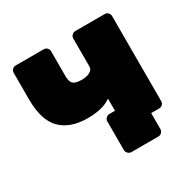

<svg xmlns="http://www.w3.org/2000/svg" viewBox="-144 -661 913 916"><g transform="rotate(-30 312.5 -203.0)"><path d="M475 114H326Q316 114 308 106Q300 98 300 88V-70Q300 -81 308 -88.5Q316 -96 326 -96H568L528 0H501V88Q501 98 493.5 106Q486 114 475 114ZM383 0Q373 0 365 -7.5Q357 -15 357 -26V-163Q336 -147 303 -138.5Q270 -130 228 -130Q132 -130 80.5 -181.5Q29 -233 29 -348V-494Q29 -505 36.5 -512.5Q44 -520 55 -520H209Q220 -520 227.5 -512.5Q235 -505 235 -494V-357Q235 -326 248 -314.5Q261 -303 294 -303Q321 -303 339 -312.5Q357 -322 357 -340V-494Q357 -505 365 -512.5Q373 -520 383 -520H545Q556 -520 563.5 -512.5Q571 -505 571 -494V-26Q571 -15 563.5 -7.5Q556 0 545 0Z"/></g></svg>

Font: Rubik Light ExtraBold
Style: Regular
Weight: 800
Version: Version 2.104